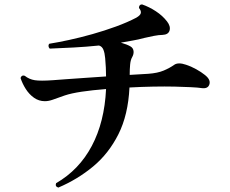

<svg xmlns="http://www.w3.org/2000/svg" viewBox="-20 -800 1040 869"><path d="M244 49Q228 44 234 29Q338 -31 395.5 -139.5Q453 -248 460 -397Q397 -392 350 -385Q303 -378 273 -368Q239 -356 219.5 -349Q200 -342 183 -342Q156 -342 134 -357.5Q112 -373 96.5 -397.5Q81 -422 73 -447Q78 -462 92 -457Q112 -441 137.5 -437Q163 -433 219 -437Q241 -439 279.5 -441.5Q318 -444 365 -447.5Q412 -451 460 -454Q460 -474 459 -494.5Q458 -515 456 -537Q454 -560 448 -575Q442 -590 428 -594Q370 -588 313 -585Q256 -582 205 -580Q200 -585 199.5 -591.5Q199 -598 203 -602Q241 -608 292 -619Q343 -630 398 -645.5Q453 -661 505 -680Q557 -699 597 -720Q616 -731 617.5 -741.5Q619 -752 609 -764Q609 -780 623 -780Q655 -769 685.5 -749Q716 -729 736 -703Q753 -681 747.5 -662Q742 -643 715 -642Q700 -642 676 -637.5Q652 -633 632 -628Q607 -621 580.5 -616.5Q554 -612 527 -607Q541 -603 552.5 -598.5Q564 -594 572 -589Q583 -582 584.5 -568.5Q586 -555 578 -541Q571 -529 569 -508Q567 -487 567 -461L651 -466Q693 -469 720.5 -480.5Q748 -492 769 -507Q787 -519 822 -507Q844 -500 867.5 -487Q891 -474 907 -461Q934 -440 928 -419Q922 -398 895 -401Q876 -404 842.5 -405.5Q809 -407 771 -408Q727 -409 673.5 -408Q620 -407 566 -404Q560 -280 516 -192.5Q472 -105 401.5 -46.5Q331 12 244 49Z"/></svg>

Font: Zen Old Mincho Black
Style: Regular
Weight: 900
Designer: Yoshimichi Ohira
Foundry: Positype
Version: Version 1.001